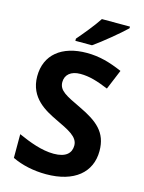

<svg xmlns="http://www.w3.org/2000/svg" viewBox="-137 -1014 826 1103"><g transform="rotate(15 275.5 -462.0)"><path d="M495 -924V-934H328C299 -889 245 -824 213 -787V-774H312C363 -809 457 -887 495 -924ZM511 -198C511 -310 446 -360 337 -412C247 -455 202 -475 202 -526C202 -569 234 -598 291 -598C345 -598 393 -583 459 -556L508 -674C434 -706 370 -724 296 -724C147 -724 54 -649 54 -521C54 -391 158 -340 224 -308C303 -270 363 -244 363 -191C363 -147 334 -115 260 -115C188 -115 114 -144 46 -174V-33C104 -5 174 10 248 10C416 10 511 -71 511 -198Z"/></g></svg>

Font: Noto Sans Malayalam
Style: Bold
Weight: 700
Designer: Jelle Bosma - Monotype Design Team
Foundry: Monotype Imaging Inc.
Version: Version 2.104